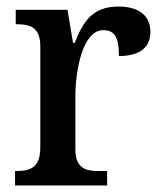

<svg xmlns="http://www.w3.org/2000/svg" viewBox="-20 -566 493 586"><path d="M26 0H307V-44H281C242 -44 210 -52 210 -111V-271C210 -353 233 -474 295 -474C331 -474 343 -450 343 -395C409 -395 439 -423 439 -469C439 -516 407 -546 341 -546C262 -546 233 -499 208 -435H203L186 -536H28V-492H31C72 -492 103 -483 103 -424V-116C103 -53 71 -44 29 -44H26Z"/></svg>

Font: Noto Serif Myanmar SemiCondensed Medium
Style: Regular
Weight: 500
Width: 4
Designer: Ben Mitchell and the Monotype Design Team
Foundry: Monotype Imaging Inc.
Version: Version 2.106